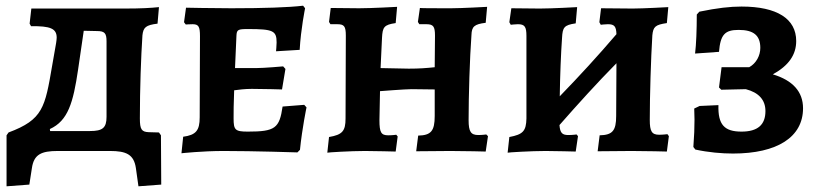

<svg xmlns="http://www.w3.org/2000/svg" viewBox="-20 -530 2875 674"><path d="M545 -55 538 -65 502 -66C477 -67 471 -76 471 -114C471 -219 475 -330 480 -406C483 -434 492 -442 533 -447L538 -505C509 -502 475 -500 417 -500H90L84 -447L89 -438C156 -439 179 -430 179 -398C179 -393 178 -386 177 -379L163 -299C138 -153 131 -110 10 -65L3 -55V124L83 118L92 60C99 12 125 0 183 0H366C423 0 450 12 457 60L466 124L546 118ZM354 -120C354 -81 340 -70 296 -70H156L155 -77C219 -106 237 -170 254 -285L274 -422L320 -421C347 -421 354 -414 354 -385Z M617 8C617 8 690 0 765 0C872 0 1024 5 1024 5L1033 -4C1041 -82 1056 -153 1056 -153L1048 -162L972 -156C961 -80 946 -68 850 -68C805 -68 800 -74 800 -115C800 -136 800 -165 802 -213C816 -215 840 -218 864 -218C905 -218 970 -216 970 -216L982 -288L974 -297C974 -297 907 -291 879 -291H805L810 -404C811 -426 815 -428 851 -428C939 -428 951 -422 951 -381C951 -370 949 -350 949 -350L1032 -355C1036 -428 1051 -501 1051 -501L1044 -510C994 -504 906 -501 792 -501C727 -501 633 -503 633 -503L626 -452L632 -444C632 -444 647 -445 656 -445C677 -445 682 -437 682 -403L681 -118C681 -72 668 -56 623 -50Z M1129 6C1130 5 1211 0 1261 0C1294 0 1369 2 1369 2L1376 -51L1371 -57C1371 -57 1358 -55 1343 -55C1318 -55 1312 -65 1312 -108L1314 -210C1314 -210 1403 -217 1425 -217C1453 -217 1506 -216 1506 -216V-123C1506 -70 1493 -55 1448 -54L1441 1L1561 0C1615 0 1685 2 1685 2L1693 -52L1687 -58C1687 -58 1673 -56 1659 -56C1633 -56 1625 -68 1625 -108C1625 -195 1629 -325 1635 -407C1636 -437 1645 -445 1685 -450L1690 -506C1690 -506 1601 -501 1564 -501C1527 -501 1454 -501 1454 -502L1447 -453L1452 -445H1477C1501 -445 1507 -437 1507 -405L1506 -294C1477 -291 1453 -289 1415 -289L1316 -291L1321 -397C1323 -435 1328 -443 1369 -449L1374 -506C1374 -506 1285 -501 1241 -501C1208 -501 1141 -502 1141 -502L1135 -453L1140 -445H1164C1188 -445 1194 -438 1194 -405L1193 -114C1193 -70 1182 -57 1135 -49Z M2323 -59C2323 -59 2308 -57 2294 -57C2268 -57 2261 -69 2261 -109C2261 -195 2265 -324 2270 -406C2273 -436 2280 -443 2321 -449L2326 -505C2326 -505 2238 -500 2201 -500C2164 -500 2090 -501 2090 -501L2084 -452L2089 -443C2089 -443 2104 -445 2114 -445C2137 -445 2143 -437 2144 -410C2080 -335 2013 -262 1945 -192C1946 -263 1949 -341 1953 -397C1955 -434 1960 -442 2001 -448L2006 -505C2006 -505 1918 -500 1875 -500C1841 -500 1775 -501 1775 -501L1768 -452L1773 -443C1773 -443 1789 -445 1798 -445C1822 -445 1828 -436 1828 -404V-114C1827 -70 1816 -58 1768 -49L1762 6C1763 5 1845 0 1895 0C1927 0 2001 2 2001 2L2009 -52L2004 -58C2004 -58 1991 -56 1975 -56C1954 -56 1946 -63 1944 -91C2009 -165 2075 -238 2144 -308L2143 -123C2143 -71 2130 -56 2085 -55L2078 1L2197 0C2251 0 2321 2 2321 2L2328 -52Z M2553 9C2709 9 2799 -49 2799 -150C2799 -208 2763 -248 2693 -269C2749 -300 2775 -338 2775 -386C2775 -464 2708 -507 2583 -507C2543 -507 2498 -502 2435 -489L2426 -479C2426 -427 2424 -373 2420 -342L2504 -348C2509 -409 2525 -425 2573 -425C2625 -425 2649 -406 2649 -362C2649 -335 2635 -308 2610 -294H2513L2504 -223L2512 -215L2598 -217C2644 -205 2667 -179 2667 -140C2667 -92 2640 -68 2583 -68C2523 -68 2500 -92 2502 -161L2436 -158L2417 -149C2417 -136 2418 -123 2418 -110C2418 -82 2417 -53 2414 -14L2421 -5C2467 5 2514 9 2553 9Z"/></svg>

Font: Alegreya SC
Style: Bold
Weight: 700
Designer: Juan Pablo del Peral
Foundry: Huerta Tipografica
Version: Version 2.007;PS 002.007;hotconv 1.0.88;makeotf.lib2.5.64775